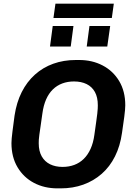

<svg xmlns="http://www.w3.org/2000/svg" viewBox="-20 -1026 743 1056"><path d="M296 10Q224 10 167 -20Q110 -50 76.5 -106Q43 -162 43 -239Q43 -259 48.5 -302.5Q54 -346 60 -390Q71 -463 99.5 -519.5Q128 -576 172 -615.5Q216 -655 273 -675.5Q330 -696 397 -696H416Q487 -696 544.5 -666Q602 -636 635.5 -580Q669 -524 669 -447Q669 -426 663.5 -383.5Q658 -341 651 -295Q641 -223 612.5 -166Q584 -109 539.5 -70Q495 -31 438 -10.5Q381 10 314 10ZM324 -108Q359 -108 388.5 -119Q418 -130 440.5 -152Q463 -174 478 -207Q493 -240 499 -284Q505 -327 509 -355Q513 -383 515 -400.5Q517 -418 517.5 -428.5Q518 -439 518 -447Q518 -491 502 -520Q486 -549 456.5 -563.5Q427 -578 387 -578Q352 -578 322.5 -567Q293 -556 270.5 -534Q248 -512 233.5 -479Q219 -446 213 -401Q207 -358 203 -330.5Q199 -303 196.5 -285.5Q194 -268 193.5 -257.5Q193 -247 193 -238Q193 -195 209.5 -166Q226 -137 255.5 -122.5Q285 -108 324 -108ZM274 -927 285 -1006H606L595 -927ZM255 -770 270 -883H384L369 -770ZM457 -770 472 -883H586L570 -770Z"/></svg>

Font: Chivo Medium SemiBold
Style: Italic
Weight: 600
Italic angle: -8.05°
Version: Version 2.002